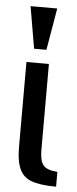

<svg xmlns="http://www.w3.org/2000/svg" viewBox="-53 -739 310 775"><g transform="rotate(5 102.5 -351.5)"><path d="M133 -136Q133 -91 148 -73.5Q163 -56 205 -53V7Q139 7 102.5 -7Q66 -21 52 -62Q42 -91 42 -141V-484H133ZM118 -540H68L39 -710H147Z"/></g></svg>

Font: Gamestation Display
Style: Regular
Weight: 400
Designer: Jonas Hecksher
Foundry: Jonas Hecksher, Playtypeª, e-types AS
Version: Version 1.003